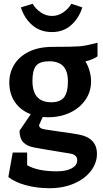

<svg xmlns="http://www.w3.org/2000/svg" viewBox="-20 -742 544 1012"><path d="M494 -445Q483 -437 465 -429.5Q447 -422 430 -418Q444 -397 452 -368.5Q460 -340 460 -313Q460 -259 430.5 -216Q401 -173 349.5 -148.5Q298 -124 234 -124Q215 -124 205 -125L186 -83Q186 -74 192.5 -68.5Q199 -63 216 -60L303 -47Q357 -40 395 -33Q491 -15 491 69Q491 117 459.5 158.5Q428 200 371 225Q314 250 241 250Q173 250 115.5 234Q58 218 24 191L47 62H123V129Q180 161 278 161Q330 161 358.5 145Q387 129 387 102Q387 73 348 67L311 61Q211 45 158 35Q121 28 102 7Q83 -14 83 -53L142 -140Q89 -160 59 -203.5Q29 -247 29 -307Q29 -359 55 -401.5Q81 -444 132.5 -469.5Q184 -495 258 -495Q366 -495 400.5 -498Q435 -501 494 -517ZM338 -312Q338 -367 313.5 -393Q289 -419 239 -419Q190 -419 170.5 -395.5Q151 -372 151 -316Q151 -203 250 -203Q298 -203 318 -229.5Q338 -256 338 -312ZM90 -703 152 -722Q168 -695 195 -676.5Q222 -658 254 -658Q286 -658 313 -676.5Q340 -695 356 -722L414 -703Q396 -646 355 -609.5Q314 -573 254 -573Q192 -573 150 -609.5Q108 -646 90 -703Z"/></svg>

Font: Enriqueta SemiBold
Style: Regular
Weight: 600
Designer: Viviana Monsalve, Gustavo Ibarra
Foundry: 72Puntos
Version: Version 2.000